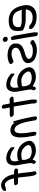

<svg xmlns="http://www.w3.org/2000/svg" viewBox="1342 -2100 731 3606"><g transform="rotate(-90 1708.0 -296.5)"><path d="M345 -374C349 -353 342 -333 329 -325H252C271 -222 271 -114 296 -2C289 11 270 23 248 23C233 11 217 -11 213 -36C191 -137 190 -230 175 -325C137 -325 101 -326 63 -326C46 -336 29 -363 34 -388C54 -397 77 -401 104 -400C124 -400 142 -399 162 -399C147 -482 114 -536 79 -560C53 -577 9 -567 -15 -556C-42 -549 -67 -549 -75 -550C-76 -566 -74 -581 -69 -594C-48 -629 24 -658 85 -632C166 -598 219 -514 239 -399H284C308 -399 332 -388 345 -374Z M865 -133C882 -37 788 11 685 11C603 11 569 -18 511 -50C503 -27 502 -13 484 7C457 27 431 -18 432 -27C442 -60 455 -61 445 -130L409 -336C390 -442 428 -545 527 -545C612 -545 682 -513 732 -466C754 -447 758 -387 728 -392C686 -434 622 -470 544 -470C473 -456 475 -397 490 -311C501 -334 567 -339 608 -339C729 -339 838 -253 865 -133ZM787 -137C765 -215 672 -275 586 -261C559 -259 537 -252 512 -252C501 -198 515 -150 548 -100C580 -79 627 -66 673 -66C720 -66 796 -84 787 -137Z M1325 -12C1329 8 1321 26 1308 33C1286 33 1264 22 1254 9C1229 -131 1198 -391 1071 -391C972 -382 1015 -154 1034 -45C1039 -18 1033 8 1021 22C999 22 977 11 965 -2C931 -194 880 -445 1046 -466C1120 -474 1183 -432 1209 -385L1205 -411H1231C1270 -289 1302 -145 1325 -12Z M1693 -450C1705 -437 1694 -409 1666 -407C1637 -405 1614 -405 1585 -405C1605 -294 1622 -184 1641 -76C1646 -28 1643 7 1634 28C1615 31 1597 29 1580 21C1562 -13 1571 -44 1565 -78C1546 -184 1529 -295 1510 -405C1460 -403 1407 -404 1356 -404C1338 -412 1319 -432 1311 -454C1316 -468 1333 -479 1354 -479C1401 -479 1446 -480 1492 -480C1484 -514 1479 -546 1473 -581C1469 -602 1477 -622 1489 -630C1511 -630 1532 -618 1543 -605C1551 -561 1558 -522 1567 -480C1599 -479 1625 -483 1657 -482C1669 -474 1682 -463 1693 -450Z M2247 -133C2264 -37 2170 11 2067 11C1985 11 1951 -18 1893 -50C1885 -27 1884 -13 1866 7C1839 27 1813 -18 1814 -27C1824 -60 1837 -61 1827 -130L1791 -336C1772 -442 1810 -545 1909 -545C1994 -545 2064 -513 2114 -466C2136 -447 2140 -387 2110 -392C2068 -434 2004 -470 1926 -470C1855 -456 1857 -397 1872 -311C1883 -334 1949 -339 1990 -339C2111 -339 2220 -253 2247 -133ZM2169 -137C2147 -215 2054 -275 1968 -261C1941 -259 1919 -252 1894 -252C1883 -198 1897 -150 1930 -100C1962 -79 2009 -66 2055 -66C2102 -66 2178 -84 2169 -137Z M2754 -67C2764 -55 2761 -35 2744 -21C2690 9 2659 30 2570 30C2473 30 2347 -6 2329 -110C2308 -227 2423 -249 2515 -276C2550 -288 2625 -317 2615 -372C2603 -442 2541 -445 2477 -445C2442 -445 2362 -403 2348 -409C2329 -422 2311 -441 2307 -464C2315 -497 2407 -520 2458 -520L2463 -521C2570 -521 2706 -485 2694 -360C2698 -278 2639 -240 2575 -214C2527 -194 2394 -179 2406 -112C2428 -50 2509 -46 2559 -46C2627 -46 2669 -62 2695 -94C2713 -95 2737 -84 2754 -67Z M2821 -563C2825 -538 2807 -516 2781 -516C2754 -516 2729 -537 2725 -562C2720 -588 2738 -610 2765 -610C2791 -610 2816 -589 2821 -563ZM2887 -130C2897 -75 2911 2 2902 44C2876 57 2842 41 2833 18C2823 -41 2815 -116 2805 -172L2758 -435C2764 -448 2783 -460 2804 -460C2820 -446 2836 -420 2841 -393Z M3406 -242C3449 -72 3348 37 3173 24C3098 24 3040 -2 2994 -37C2969 -57 2961 -89 2968 -110C2985 -117 3003 -118 3023 -112C3073 -73 3099 -49 3186 -49C3274 -49 3332 -102 3334 -179H3165C3070 -179 2996 -195 2939 -237C2907 -421 2948 -499 3131 -499C3290 -499 3373 -397 3406 -242ZM3327 -252C3299 -360 3258 -425 3143 -425C3039 -425 2986 -390 3005 -282C3038 -263 3081 -254 3134 -254C3197 -254 3266 -258 3327 -252Z"/></g></svg>

Font: Snowfall
Style: RevObl
Weight: 400
Designer: Jasper
Foundry: Cannot Into Space Fonts
Version: Version 0.9